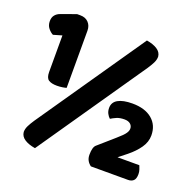

<svg xmlns="http://www.w3.org/2000/svg" viewBox="-114 -736 864 859"><g transform="rotate(20 318.0 -307.0)"><path d="M82 -509 41 -497Q29 -503 18 -516.5Q7 -530 7 -550Q7 -568 16 -579Q25 -590 39 -595L111 -621H127Q151 -621 165.5 -606Q180 -591 180 -567V-295Q174 -293 161.5 -291Q149 -289 135 -289Q109 -289 95.5 -298Q82 -307 82 -335ZM609 -224Q609 -193 589.5 -165Q570 -137 539 -112L500 -81H604Q607 -74 610.5 -63.5Q614 -53 614 -42Q614 -20 604.5 -11Q595 -2 579 -2H402Q391 -10 384.5 -21.5Q378 -33 378 -49Q378 -86 392 -97L465 -161Q480 -174 489 -183Q498 -192 502.5 -199Q507 -206 508.5 -211Q510 -216 510 -221Q510 -234 500 -242.5Q490 -251 472 -251Q450 -251 435 -244.5Q420 -238 409 -231Q401 -238 395 -249.5Q389 -261 389 -276Q389 -303 413 -316.5Q437 -330 481 -330Q541 -330 575 -301.5Q609 -273 609 -224ZM445 -617Q476 -612 495.5 -599.5Q515 -587 517 -566Q517 -551 509.5 -536Q502 -521 490 -503L139 7Q108 2 88.5 -10.5Q69 -23 67 -44Q67 -59 74.5 -74Q82 -89 94 -107Z"/></g></svg>

Font: Baloo 2 Latin ExtraBold
Style: Regular
Weight: 400
Designer: Sarang Kulkarni and Ek Type
Foundry: Ek Type
Version: Version 1.001